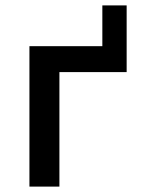

<svg xmlns="http://www.w3.org/2000/svg" viewBox="-20 -691 540 711"><path d="M89 0V-520H359V-671H449V-424H200V0Z"/></svg>

Font: Moesevka
Style: Bold
Weight: 700
Monospace: yes
Designer: Belleve Invis
Foundry: Belleve Invis
Version: Version 32.5.0; ttfautohint (v1.8.4)